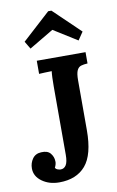

<svg xmlns="http://www.w3.org/2000/svg" viewBox="-85 -776 509 835"><g transform="rotate(-10 169.5 -358.5)"><path d="M108.2 12.1Q63.8 12.1 32.3 -10.6Q0.7 -33.4 0.7 -68.2Q0.7 -92 13.9 -110.7Q27.1 -129.4 52.4 -130.5Q80.7 -132.4 93.5 -116.8Q106.3 -101.2 106.7 -81.8Q107.4 -75.9 105.4 -68.4Q103.4 -60.9 99.7 -53.9Q103.4 -46.9 111.5 -44.6Q119.5 -42.2 123.2 -42.2Q139 -42.2 147.6 -56.1Q156.2 -70 156.2 -101.2V-402.6Q156.2 -422.8 156.9 -441.7Q157.7 -460.6 159.1 -470.1Q146.7 -469.7 128.7 -469.2Q110.7 -468.6 103 -467.9V-525.9H318.3V-476Q301.4 -475.2 289.5 -471.6Q277.6 -467.9 271.4 -454.5Q265.1 -441.1 265.1 -410.7V-190.7Q265.1 -82.5 224.6 -35.2Q184.1 12.1 108.2 12.1ZM297.4 -581.2 192.9 -646.5 85.4 -582.7 65.3 -616.4 189.2 -729.4H203.5L321.2 -616.4Z"/></g></svg>

Font: Parastoo
Style: Regular
Weight: 400
Foundry: Saber Rastikerdar (saber.rastikerdar@gmail.com)
Version: Version 3.000